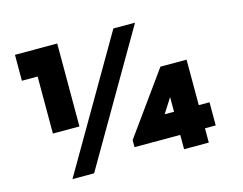

<svg xmlns="http://www.w3.org/2000/svg" viewBox="-110 -1000 1487 1174"><g transform="rotate(-15 634.0 -412.5)"><path d="M168.5 -300V-661H69V-825H336.5V-300ZM212 0 692 -825H829L349 0ZM918.5 0V-90.5H629V-135L909.5 -525H1075V-237H1143V-90.5H1075V0ZM859 -237H918.5V-330Z"/></g></svg>

Font: Spartan Thin Black
Style: Regular
Weight: 900
Version: Version 1.004